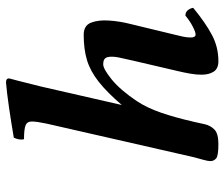

<svg xmlns="http://www.w3.org/2000/svg" viewBox="-74 -664 748 640"><g transform="rotate(-90 300.0 -344.0)"><path d="M96 -72 208 -563Q215 -596 215 -612Q215 -628 201.5 -633Q188 -638 156 -638Q152 -652 161 -672Q214 -681 262 -688Q310 -695 345 -698Q361 -698 358 -685Q358 -685 351 -658.5Q344 -632 332 -583L270 -312Q312 -361 347.5 -389Q383 -417 419.5 -428Q456 -439 504 -439Q535 -439 544.5 -414.5Q554 -390 551.5 -354Q549 -318 540 -283L504 -134Q501 -123 498 -108.5Q495 -94 495 -83Q495 -66 505 -66Q513 -66 531.5 -75.5Q550 -85 568 -100Q579 -100 585.5 -92.5Q592 -85 594 -74Q544 -33 503.5 -11.5Q463 10 416 10Q391 10 381 -6Q371 -22 371 -46Q371 -64 374.5 -84Q378 -104 383 -125L418 -275Q424 -300 428.5 -322.5Q433 -345 429.5 -359.5Q426 -374 406 -374Q390 -374 355 -345.5Q320 -317 283 -262Q260 -227 244 -180Q228 -133 216 -80L214 -72Q210 -55 206 -36Q202 -17 188.5 -3.5Q175 10 140 10Q101 10 92 2.5Q83 -5 83 -17Q83 -25 87.5 -41Q92 -57 96 -72Z"/></g></svg>

Font: Libertinus Serif Semibold Italic
Style: Regular
Weight: 600
Italic angle: -11.5°
Designer: Philipp H. Poll, Khaled Hosny
Foundry: Caleb Maclennan
Version: Version 7.051;RELEASE